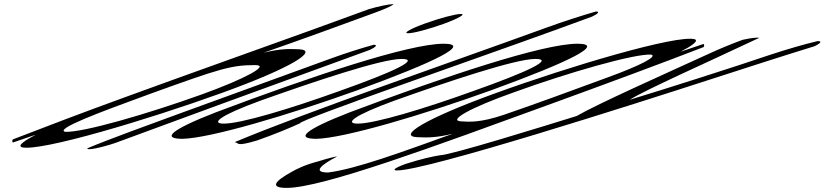

<svg xmlns="http://www.w3.org/2000/svg" viewBox="-20 -678 4015 935"><path d="M587 -204C381 -129 197 -59 42 1C39 8 39 13 43 16L154 -22C102 5 64 31 86 39C171 63 700 -95 1062 -226C1405 -350 1532 -433 1437 -438C1391 -440 1348 -442 1263 -421C1414 -473 1648 -558 1808 -617C1860 -636 1896 -653 1896 -658C1874 -658 1823 -647 1778 -634C1778 -634 1606 -571 1495 -531C1140 -403 919 -325 587 -204ZM714 -222C1055 -345 1106 -361 1223 -361C1298 -361 1170 -293 962 -218C698 -123 384 -32 297 -36C249 -50 453 -127 714 -222Z M2048 -563C1979 -538 1941 -516 1967 -516C1994 -516 2072 -537 2141 -562C2212 -588 2251 -610 2224 -610C2198 -610 2119 -589 2048 -563ZM868 -130C717 -75 505 2 406 44C398 57 474 41 542 18C704 -41 905 -116 1059 -172L1781 -435C1809 -448 1821 -460 1800 -460C1748 -446 1665 -420 1591 -393Z M1031 -131C807 -44 767 -2 869 -2C1003 -5 1383 -117 1719 -238C2106 -379 2278 -465 2140 -465C1972 -465 1501 -308 1031 -131ZM1249 -188C1504 -279 1837 -391 1935 -391C2029 -391 1902 -330 1631 -234C1395 -149 1154 -76 1070 -76C1006 -76 1046 -114 1249 -188Z M2637 -542C2134 -359 1498 -142 1123 14C1146 18 1125 38 1232 6C1326 -27 1396 -57 1442 -78C1432 -92 2297 -391 2682 -531L2863 -597C2891 -610 2903 -622 2882 -622C2816 -603 2722 -573 2637 -542Z M1683 -131C1459 -44 1419 -2 1521 -2C1655 -5 2035 -117 2371 -238C2758 -379 2930 -465 2792 -465C2624 -465 2153 -308 1683 -131ZM1901 -188C2156 -279 2489 -391 2587 -391C2681 -391 2554 -330 2283 -234C2047 -149 1806 -76 1722 -76C1658 -76 1698 -114 1901 -188Z M2387 -222C2046 -98 1916 -15 2011 -10C2057 -8 2101 -6 2186 -27C1930 65 1713 145 1578 162C1500 162 1543 125 1622 84C1619 83 1583 91 1529 108C1463 125 1421 147 1402 158C1318 204 1291 237 1376 237C1551 237 2100 33 2666 -173C2938 -272 3203 -370 3407 -449C3410 -456 3410 -461 3406 -464L3294 -426C3346 -453 3385 -479 3363 -487C3277 -510 2758 -357 2387 -222ZM2487 -230C2743 -323 3072 -418 3152 -412C3181 -403 3104 -361 2939 -301C2743 -229 2608 -179 2434 -119C2315 -79 2265 -85 2226 -87C2159 -90 2268 -153 2487 -230Z M3596 -484C3537 -462 3486 -441 3436 -418C3211 -315 2892 -173 2788 -113C2633 -65 2173 78 2123 78C2085 84 2028 97 1956 120C1898 141 1890 152 1914 152C2060 152 3078 -174 3451 -295C3603 -344 3803 -409 3947 -453C3976 -467 3985 -478 3962 -478C3902 -464 3815 -439 3730 -411C3563 -354 3208 -241 3046 -192C3126 -242 3422 -373 3678 -494C3663 -496 3637 -493 3596 -484Z"/></svg>

Font: Snowfall
Style: UltraObl
Weight: 400
Designer: Jasper
Foundry: Cannot Into Space Fonts
Version: Version 0.9